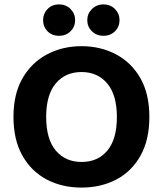

<svg xmlns="http://www.w3.org/2000/svg" viewBox="-20 -833 738 869"><path d="M656 -304Q656 -200 616 -128.5Q576 -57 506.5 -20.5Q437 16 349 16Q261 16 191.5 -20.5Q122 -57 81.5 -128.5Q41 -200 41 -304Q41 -408 82 -479Q123 -550 193 -587Q263 -624 349 -624Q435 -624 505 -587Q575 -550 615.5 -479Q656 -408 656 -304ZM509 -304Q509 -403 465.5 -455Q422 -507 349 -507Q276 -507 232.5 -455.5Q189 -404 189 -304Q189 -203 232.5 -151.5Q276 -100 349 -100Q423 -100 466 -151.5Q509 -203 509 -304ZM320 -742Q320 -712 299.5 -691.5Q279 -671 247 -671Q215 -671 195 -691.5Q175 -712 175 -742Q175 -771 195 -792Q215 -813 247 -813Q279 -813 299.5 -792Q320 -771 320 -742ZM521 -742Q521 -712 500.5 -691.5Q480 -671 448 -671Q417 -671 396 -691.5Q375 -712 375 -742Q375 -771 396 -792Q417 -813 448 -813Q480 -813 500.5 -792Q521 -771 521 -742Z"/></svg>

Font: BalooTamma2Bold
Style: Bold
Weight: 700
Designer: Divya Kowshik, Shuchita Grover and Ek Type
Foundry: Ek Type
Version: Version 1.700